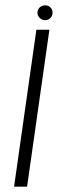

<svg xmlns="http://www.w3.org/2000/svg" viewBox="-20 -703 226 723"><path d="M33 0 117 -591H166L82 0ZM150 -627Q138 -627 129.5 -635.5Q121 -644 121 -655Q121 -667 129.5 -675Q138 -683 150 -683Q162 -683 170 -675Q178 -667 178 -655Q178 -644 170 -635.5Q162 -627 150 -627Z"/></svg>

Font: Alumni Sans Thin Light
Style: Italic
Weight: 300
Italic angle: -8°
Version: Version 1.016